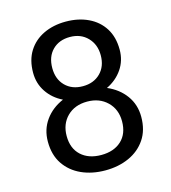

<svg xmlns="http://www.w3.org/2000/svg" viewBox="-105 -770 771 865"><g transform="rotate(-15 281.0 -338.0)"><path d="M382.8 -347.7Q436 -325.2 467.3 -282.2Q498.5 -239.3 498.5 -182.6Q498.5 -120.6 469.7 -77.9Q440.9 -35.2 391.6 -12.9Q342.3 9.3 280.8 9.3Q219.2 9.3 169.9 -12.9Q120.6 -35.2 91.8 -77.9Q63 -120.6 63 -182.6Q63 -239.3 93.8 -282.2Q124.5 -325.2 177.7 -348.1Q131.8 -370.6 105.5 -410.2Q79.1 -449.7 79.1 -499.5Q79.1 -558.6 105 -599.9Q130.9 -641.1 176.5 -662.8Q222.2 -684.6 280.3 -684.6Q338.9 -684.6 384.8 -662.8Q430.7 -641.1 456.8 -599.9Q482.9 -558.6 482.9 -499.5Q482.9 -449.2 456.1 -409.7Q429.2 -370.1 382.8 -347.7ZM280.3 -612.8Q230 -612.8 199 -581.8Q168 -550.8 168 -497.6Q168 -445.8 199 -414.6Q230 -383.3 280.8 -383.3Q331.5 -383.3 362.8 -414.6Q394 -445.8 394 -497.6Q394 -547.9 362.5 -580.3Q331.1 -612.8 280.3 -612.8ZM280.8 -62.5Q339.8 -62.5 374.8 -95Q409.7 -127.4 409.7 -185.5Q409.7 -241.2 373.5 -276.4Q337.4 -311.5 280.3 -311.5Q222.2 -311.5 186.8 -276.4Q151.4 -241.2 151.4 -185.5Q151.4 -127.4 186.5 -95Q221.7 -62.5 280.8 -62.5Z"/></g></svg>

Font: Robert Sans Medium
Style: Regular
Weight: 500
Designer: Christian Robertson (extended by Adam Twardoch)
Foundry: Google
Version: Version 12.135;April 2, 2019;FontCreator 11.5.0.2425 64-bit;